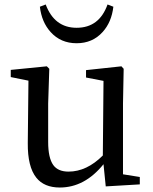

<svg xmlns="http://www.w3.org/2000/svg" viewBox="-20 -823 683 857"><path d="M247 14Q177 14 142 -30Q103 -79 104 -184L107 -463L28 -479V-511L189 -527L200 -516L195 -361V-189Q195 -118 218 -86Q239 -57 286 -57Q367 -57 439 -129L442 -462L364 -477V-510L522 -527L532 -516L529 -361V-45L604 -33V0L452 9L442 -90Q358 14 247 14ZM322 -630Q251 -630 206 -680Q166 -724 158 -793L184 -803Q223 -699 322 -699Q423 -699 460 -803L486 -793Q478 -724 438 -680Q393 -630 322 -630Z"/></svg>

Font: GenRyuMin TW M
Style: Regular
Weight: 500
Version: Version 1.501;PS 1;hotconv 16.6.51;makeotf.lib2.5.65220